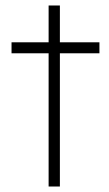

<svg xmlns="http://www.w3.org/2000/svg" viewBox="-20 -679 398 699"><path d="M157 0V-485H22V-525H157V-659H198V-525H342V-485H198V0Z"/></svg>

Font: Readex Pro Light
Style: Regular
Weight: 300
Designer: Bonnie Shaver-Troup, Thomas Jockin
Foundry: Lexend
Version: Version 1.200; ttfautohint (v1.8.3)